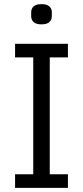

<svg xmlns="http://www.w3.org/2000/svg" viewBox="-20 -910 402 930"><path d="M309 0H53V-66H141V-632H53V-698H309V-632H221V-66H309ZM181 -792Q156 -792 143.5 -802.5Q131 -813 131 -832V-850Q131 -869 143.5 -879.5Q156 -890 181 -890Q206 -890 218.5 -879.5Q231 -869 231 -850V-832Q231 -813 218.5 -802.5Q206 -792 181 -792Z"/></svg>

Font: IBM Plex Sans Condensed
Style: Regular
Weight: 400
Width: 3
Designer: Mike Abbink, Paul van der Laan, Pieter van Rosmalen
Foundry: Bold Monday
Version: Version 3.201